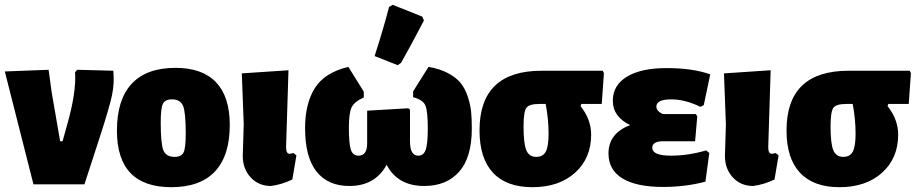

<svg xmlns="http://www.w3.org/2000/svg" viewBox="-20 -766 3812 798"><path d="M451 -472Q456 -420 445.5 -370Q435 -320 395 -197L331 0H119L0 -469L182 -476L195 -381L230 -179H240L259 -247Q298 -384 292 -466L301 -476Z M709 -484Q821 -484 878 -424Q935 -364 935 -247Q935 -119 873.5 -53.5Q812 12 692 12Q466 12 466 -223Q466 -352 527.5 -418Q589 -484 709 -484ZM695 -353Q666 -353 657 -334.5Q648 -316 648 -257Q648 -169 659 -141.5Q670 -114 706 -114Q734 -114 743 -132.5Q752 -151 752 -211Q752 -298 741 -325.5Q730 -353 695 -353Z M1106 7Q1055 7 1022 -28.5Q989 -64 989 -118L993 -249L985 -461L1179 -474L1169 -155Q1169 -127 1183 -127Q1190 -127 1200 -130L1212 -120L1195 -20Q1152 1 1106 7Z M1597 -737 1612 -746 1735 -697 1742 -681Q1688 -577 1647 -505L1633 -495L1537 -533Q1574 -648 1597 -737ZM1432 7Q1343 7 1295.5 -53Q1248 -113 1248 -233Q1248 -336 1289 -400.5Q1330 -465 1428 -488L1492 -385V-361Q1452 -343 1441 -319Q1430 -295 1430 -235Q1430 -170 1438 -144.5Q1446 -119 1470 -119Q1506 -119 1506 -170V-306L1677 -316L1684 -310V-179Q1684 -119 1718 -119Q1741 -119 1749.5 -144Q1758 -169 1758 -232Q1758 -302 1748.5 -326.5Q1739 -351 1697 -362V-386L1761 -488Q1808 -480 1842 -462Q1876 -444 1894.5 -421Q1913 -398 1924 -365Q1935 -332 1938 -302.5Q1941 -273 1941 -232Q1941 -112 1888.5 -52.5Q1836 7 1743 7Q1633 7 1587 -81Q1539 7 1432 7Z M2193 12Q2085 12 2029 -48Q1973 -108 1973 -224Q1973 -472 2231 -472H2485L2490 -462L2481 -334H2396L2393 -325Q2437 -269 2437 -207Q2437 -108 2370 -48Q2303 12 2193 12ZM2209 -114Q2237 -114 2248.5 -136Q2260 -158 2260 -210Q2260 -271 2248 -334H2222Q2179 -334 2167.5 -317.5Q2156 -301 2156 -241Q2156 -169 2167.5 -141.5Q2179 -114 2209 -114Z M2736 11Q2625 11 2567 -24.5Q2509 -60 2509 -128Q2509 -212 2599 -246Q2527 -281 2527 -347Q2527 -412 2586 -447.5Q2645 -483 2750 -483Q2859 -483 2932 -457L2905 -329L2891 -322Q2827 -353 2770 -353Q2708 -353 2708 -323Q2708 -305 2734 -292H2872L2878 -282L2869 -179H2737Q2691 -179 2691 -152Q2691 -119 2769 -119Q2841 -119 2915 -141L2928 -130L2912 -11Q2829 11 2736 11Z M3110 7Q3059 7 3026 -28.5Q2993 -64 2993 -118L2997 -249L2989 -461L3183 -474L3173 -155Q3173 -127 3187 -127Q3194 -127 3204 -130L3216 -120L3199 -20Q3156 1 3110 7Z M3469 12Q3361 12 3305 -48Q3249 -108 3249 -224Q3249 -472 3507 -472H3761L3766 -462L3757 -334H3672L3669 -325Q3713 -269 3713 -207Q3713 -108 3646 -48Q3579 12 3469 12ZM3485 -114Q3513 -114 3524.5 -136Q3536 -158 3536 -210Q3536 -271 3524 -334H3498Q3455 -334 3443.5 -317.5Q3432 -301 3432 -241Q3432 -169 3443.5 -141.5Q3455 -114 3485 -114Z"/></svg>

Font: Alegreya Sans SC Black
Style: Regular
Weight: 900
Designer: Juan Pablo del Peral
Foundry: Huerta Tipografica
Version: Version 2.007